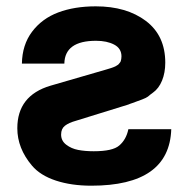

<svg xmlns="http://www.w3.org/2000/svg" viewBox="-20 -569 601 612"><path d="M174.8 -140.1Q174.8 -120.1 191.2 -107.7Q207.5 -95.2 229.2 -91.1Q251 -86.9 278.8 -86.9Q338.9 -86.9 359.9 -105Q382.3 -124 389.2 -157.2H525.9Q520 22.9 271 22.9Q207.5 22.9 158 6.6Q108.4 -9.8 82 -41Q35.2 -96.2 35.2 -160.2Q35.2 -264.6 141.1 -295.9L317.9 -347.2Q319.3 -347.7 325.9 -349.6Q332.5 -351.6 334 -352.1Q335.4 -352.5 340.8 -354.5Q346.2 -356.4 347.7 -357.4Q349.1 -358.4 353 -360.6Q356.9 -362.8 358.2 -364.5Q359.4 -366.2 361.8 -368.9Q364.3 -371.6 365 -374.5Q365.7 -377.4 366.5 -381.1Q367.2 -384.8 367.2 -389.2Q367.2 -414.6 344 -426.8Q320.8 -439 286.1 -439Q186.5 -439 185.1 -366.2H49.8Q50.8 -426.3 82.3 -468Q113.8 -509.8 165.5 -529.3Q217.3 -548.8 285.2 -548.8Q383.3 -548.8 445.1 -502.2Q506.8 -455.6 506.8 -369.1Q506.8 -337.4 496.6 -312.3Q486.3 -287.1 467.8 -273.9Q463.4 -271 458.7 -267.1Q454.1 -263.2 451.7 -261.2Q449.2 -259.3 444.3 -256.8Q439.5 -254.4 433.1 -252Q407.7 -242.2 400.9 -240.2Q397.9 -239.3 395.3 -238.3Q392.6 -237.3 391.1 -236.6Q389.6 -235.8 389.2 -235.8L222.2 -184.1Q199.2 -177.7 187 -168.2Q174.8 -158.7 174.8 -140.1Z"/></svg>

Font: Miedinger*
Style: Bold
Weight: 700
Version: Version 001.000